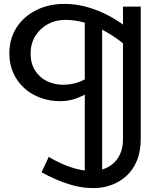

<svg xmlns="http://www.w3.org/2000/svg" viewBox="-20 -720 839 985"><path d="M461 245Q407 245 358.5 232Q310 219 268 200.5Q226 182 193 164L230 85Q258 102 294 118.5Q330 135 371 146Q412 157 453 157Q481 157 509 148Q537 139 560 119.5Q583 100 597 68.5Q611 37 611 -6V-686H702V-8Q702 57 682 105Q662 153 627 184Q592 215 549 230Q506 245 461 245ZM415 208V-670L504 -604V208ZM288 -201Q236 -201 188.5 -218Q141 -235 105 -267.5Q69 -300 48.5 -345Q28 -390 28 -445Q28 -521 64.5 -578Q101 -635 165 -667.5Q229 -700 310 -700Q364 -700 415 -687Q466 -674 512.5 -652Q559 -630 597.5 -603.5Q636 -577 665 -548V-451Q635 -480 596 -509.5Q557 -539 512 -563.5Q467 -588 417 -603Q367 -618 314 -618Q265 -618 225 -596Q185 -574 161 -535Q137 -496 137 -445Q137 -395 159.5 -359Q182 -323 219.5 -304.5Q257 -286 302 -285Q344 -286 375.5 -296Q407 -306 434 -324.5Q461 -343 487 -368V-288Q462 -264 431.5 -244.5Q401 -225 365 -213Q329 -201 288 -201Z"/></svg>

Font: BioRhyme
Style: Regular
Weight: 400
Designer: Aoife Mooney
Foundry: Aoife Mooney Type
Version: Version 1.600;gftools[0.9.33]